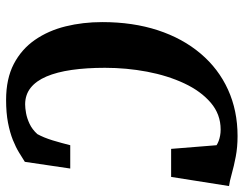

<svg xmlns="http://www.w3.org/2000/svg" viewBox="-105 -687 800 630"><g transform="rotate(90 295.0 -372.0)"><path d="M308 8Q238.5 8 190 -17.2Q141.5 -42.5 111 -86.5Q80.5 -130.5 66.5 -187.2Q52.5 -244 52.5 -307.5Q52.5 -408 79.2 -489.8Q106 -571.5 155.8 -630.2Q205.5 -689 274.2 -720.2Q343 -751.5 426.5 -751.5Q463 -751.5 494.2 -745.5Q525.5 -739.5 550.2 -732.5Q575 -725.5 590.5 -723.5L560.5 -533.5H468.5L456.5 -682.5Q450.5 -686.5 442.5 -689.5Q434.5 -692.5 425.2 -694.2Q416 -696 405 -696Q355 -696 317 -663.5Q279 -631 253.5 -576.5Q228 -522 215.2 -454.5Q202.5 -387 202.5 -316.5Q202.5 -255.5 209.5 -207Q216.5 -158.5 231 -124.5Q245.5 -90.5 268.2 -72.5Q291 -54.5 322.5 -54.5Q334.5 -54.5 351.2 -57.5Q368 -60.5 386.2 -69Q404.5 -77.5 420 -94.5Q425.5 -104.5 430.8 -117.2Q436 -130 440.5 -144.5Q445 -159 449 -174Q453 -189 456.5 -202.5H533L511 -53.5Q498.5 -45.5 481 -34.8Q463.5 -24 439.2 -14.2Q415 -4.5 382.5 1.8Q350 8 308 8Z"/></g></svg>

Font: Merriweather 24pt SemiCondensed
Style: Bold Italic
Weight: 700
Width: 4
Italic angle: -7.8°
Designer: Eben Sorkin
Foundry: Eben Sorkin
Version: Version 2.101